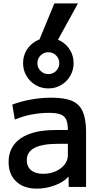

<svg xmlns="http://www.w3.org/2000/svg" viewBox="-20 -1110 593 1140"><path d="M199 10Q121 10 76 -32.5Q31 -75 31 -148Q31 -239 103 -288.5Q175 -338 308 -338H383Q383 -378 373 -400Q363 -422 338.5 -431Q314 -440 271 -440Q220 -440 167.5 -430Q115 -420 68 -400L53 -489Q103 -508 163.5 -519Q224 -530 285 -530Q363 -530 407.5 -511Q452 -492 471.5 -447Q491 -402 491 -328V0H388L387 -60H385Q358 -29 305.5 -9.5Q253 10 199 10ZM237 -78Q277 -78 310.5 -93Q344 -108 363.5 -133Q383 -158 383 -189V-256H323Q231 -256 185 -232Q139 -208 139 -159Q139 -121 164.5 -99.5Q190 -78 237 -78ZM267 -585Q226 -585 191.5 -605Q157 -625 137 -659.5Q117 -694 117 -735Q117 -777 137 -811Q157 -845 191.5 -865Q226 -885 267 -885Q309 -885 343 -865Q377 -845 397 -811Q417 -777 417 -735Q417 -694 397 -659.5Q377 -625 343 -605Q309 -585 267 -585ZM267 -670Q294 -670 313 -689Q332 -708 332 -735Q332 -762 313 -781Q294 -800 267 -800Q240 -800 221 -781Q202 -762 202 -735Q202 -708 221 -689Q240 -670 267 -670ZM322 -870H212L303 -1090H443Z"/></svg>

Font: M PLUS 1 Medium
Style: Regular
Weight: 500
Designer: Coji Morishita
Foundry: UNDERFOREST DESIGN
Version: Version 1.001